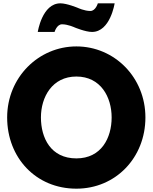

<svg xmlns="http://www.w3.org/2000/svg" viewBox="-20 -1119 917 1154"><path d="M429 -954C429 -954 494 -927 533 -927C643 -927 669 -1099 669 -1099H568C568 -1099 555 -1053 523 -1053C487 -1053 447 -1072 447 -1072C447 -1072 382 -1099 343 -1099C233 -1099 207 -927 207 -927H308C308 -927 321 -973 353 -973C389 -973 429 -954 429 -954ZM23 -413C23 -172 195 15 439 15C676 15 854 -172 854 -413C854 -654 668 -840 439 -840C212 -840 23 -654 23 -413ZM226 -413C226 -536 294 -659 439 -659C585 -659 651 -536 651 -413C651 -290 589 -167 439 -167C285 -167 226 -290 226 -413Z"/></svg>

Font: Hussar Techniczny
Style: Bold 
Weight: 700
Foundry: Cannot Into Space Fonts
Version: Version 0.77